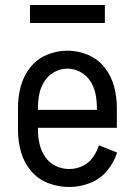

<svg xmlns="http://www.w3.org/2000/svg" viewBox="-20 -741 540 769"><path d="M257 8Q213 8 172 -8Q131 -24 103 -58Q75 -92 63.5 -134.5Q52 -177 52 -220V-310Q52 -353 63 -394.5Q74 -436 100.5 -470Q127 -504 167 -521Q207 -538 250 -538Q293 -538 333 -521Q373 -504 399.5 -470Q426 -436 437 -394.5Q448 -353 448 -310V-229H132V-220Q132 -192 138.5 -164Q145 -136 161 -112.5Q177 -89 203 -76.5Q229 -64 257 -64Q284 -64 309.5 -75.5Q335 -87 351.5 -110Q368 -133 376 -159L449 -130Q436 -89 408 -56Q380 -23 339.5 -7.5Q299 8 257 8ZM132 -301H368V-310Q368 -338 362.5 -365Q357 -392 342 -415.5Q327 -439 302.5 -452.5Q278 -466 250 -466Q222 -466 197.5 -452.5Q173 -439 158 -415.5Q143 -392 137.5 -365Q132 -338 132 -310ZM100 -649V-721H400V-649Z"/></svg>

Font: Iosevka SS08
Style: Regular
Weight: 400
Monospace: yes
Designer: Belleve Invis
Foundry: Belleve Invis
Version: 2.1.0; ttfautohint (v1.8.2)